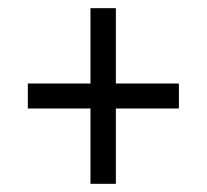

<svg xmlns="http://www.w3.org/2000/svg" viewBox="-20 -592 506 469"><path d="M201 -143H263V-327H417V-388H263V-572H201V-388H48V-327H201Z"/></svg>

Font: Noto Serif Myanmar Condensed Medium
Style: Regular
Weight: 500
Width: 3
Designer: Ben Mitchell and the Monotype Design Team
Foundry: Monotype Imaging Inc.
Version: Version 2.106